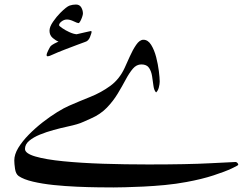

<svg xmlns="http://www.w3.org/2000/svg" viewBox="-20 -632 1088 833"><path d="M1013.7 83Q1013.7 85.4 985.4 98.9Q957 112.3 906.2 128.9Q855.5 145.5 788.6 157.7Q744.6 166 695.8 170.7Q647 175.3 601.8 177.5Q556.6 179.7 522.5 180.4Q488.3 181.2 473.1 181.2Q448.7 181.2 406.2 180.7Q363.8 180.2 313.2 178Q262.7 175.8 212.9 170.7Q163.1 165.5 122.8 156Q82.5 146.5 61 131.8Q48.3 122.6 45.2 100.3Q42 78.1 42 64Q42 38.1 59.3 9.5Q76.7 -19 104.7 -47.6Q132.8 -76.2 165 -101.3Q197.3 -126.5 227.8 -145.3Q258.3 -164.1 279.8 -173.3Q324.7 -192.9 371.8 -211.7Q418.9 -230.5 458.7 -259.5Q498.5 -288.6 521 -337.9Q530.3 -357.9 543 -386.7Q555.7 -415.5 570.8 -437.5Q585.9 -459.5 602.1 -459.5Q622.1 -459.5 635.7 -437.5Q649.4 -415.5 657.5 -384.3Q665.5 -353 669.2 -323.5Q672.9 -293.9 672.9 -278.3Q672.9 -267.6 669.2 -252.9Q665.5 -238.3 657.2 -231Q648.4 -239.7 645.8 -259.5Q643.1 -279.3 639.9 -300.8Q636.7 -322.3 626.7 -337.4Q616.7 -352.5 593.3 -352.5Q572.3 -352.5 556.6 -334.2Q541 -315.9 525.6 -287.1Q510.3 -258.3 490.7 -225.8Q471.2 -193.4 443.4 -164.6Q415.5 -135.7 374 -117.7Q358.9 -111.3 343.8 -104.2Q328.6 -97.2 313 -92.8Q298.3 -88.4 271.2 -82.5Q244.1 -76.7 212.9 -68.1Q181.6 -59.6 153.3 -48.1Q125 -36.6 106.7 -21.2Q88.4 -5.9 88.4 14.2Q88.4 33.7 133.3 46.9Q178.2 60.1 254.9 67.6Q331.5 75.2 427 78.4Q522.5 81.5 623.5 81.5Q794.4 81.5 892.8 76.2Q991.2 70.8 1002 70.8Q1005.9 70.8 1009.8 74.7Q1013.7 78.6 1013.7 83ZM377.4 -493.2Q377.4 -489.3 370.6 -471.7Q363.8 -454.1 349.6 -450.2Q341.3 -447.8 315.7 -437.7Q290 -427.7 261.2 -417Q227.1 -403.8 210 -395.8Q192.9 -387.7 187.5 -387.7Q182.1 -387.7 182.1 -393.6Q182.1 -398.9 189 -412.8Q195.8 -426.8 199.2 -431.2Q203.1 -436 215.8 -442.9Q228.5 -449.7 233.9 -451.7Q223.1 -455.1 209 -467Q194.8 -479 194.8 -498.5Q194.8 -515.6 210 -537.6Q225.1 -559.6 241.7 -576.2Q269 -603.5 282.2 -607.9Q295.4 -612.3 309.6 -612.3Q325.2 -612.3 332.5 -599.9Q339.8 -587.4 339.8 -573.2Q339.8 -568.4 336.4 -558.3Q333 -548.3 328.4 -540Q323.7 -531.7 320.8 -531.7Q315.9 -531.7 299.6 -539.6Q283.2 -547.4 270.5 -547.4Q258.3 -547.4 247.3 -539.1Q236.3 -530.8 236.3 -522.5Q236.3 -519.5 249.5 -510.3Q262.7 -501 280.8 -492.7Q298.8 -484.4 312.5 -483.4Q329.6 -487.8 349.4 -491.9Q369.1 -496.1 373 -497.1Q377.4 -498 377.4 -493.2Z"/></svg>

Font: Scheherazade New
Style: Regular
Weight: 400
Designer: SIL International
Foundry: SIL International
Version: Version 4.000